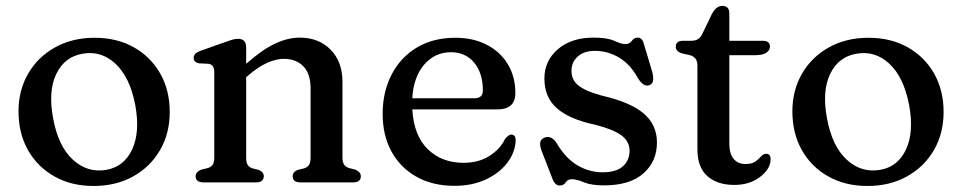

<svg xmlns="http://www.w3.org/2000/svg" viewBox="-20 -606 3197 638"><path d="M294.5 -480.5Q368.5 -480.5 424.5 -449Q480.5 -417.5 512.2 -362Q544 -306.5 544 -234Q544 -163 512 -107.5Q480 -52 422.8 -20Q365.5 12 291 12Q217 12 160.8 -19.8Q104.5 -51.5 73 -107.2Q41.5 -163 41.5 -236Q41.5 -306 73.5 -361.2Q105.5 -416.5 162.8 -448.5Q220 -480.5 294.5 -480.5ZM332.5 -41.5Q392 -51.5 419 -109.2Q446 -167 429.5 -256.5Q412 -349 364.2 -393.8Q316.5 -438.5 254.5 -427.5Q194.5 -417.5 167 -360.2Q139.5 -303 156.5 -213Q173.5 -120 222 -75.5Q270.5 -31 332.5 -41.5Z M798 -448.5V-394Q850.5 -440.5 893.5 -460.8Q936.5 -481 976 -481Q1039 -481 1078.5 -441Q1118 -401 1118 -334V-82.5Q1118 -66.5 1123.8 -58.5Q1129.5 -50.5 1140.5 -47.5L1160 -42.5Q1179 -35 1179 -20.5Q1179 0 1153.5 0H977.5Q952.5 0 952.5 -21Q952.5 -34.5 969.5 -41.5L990.5 -46.5Q1001.5 -50 1006.8 -58Q1012 -66 1012 -82.5V-312.5Q1012 -361 987.8 -385.8Q963.5 -410.5 923.5 -410.5Q897.5 -410.5 867.8 -397.2Q838 -384 804.5 -355L798 -349.5V-81.5Q798 -65.5 803.2 -57.8Q808.5 -50 819 -46.5L839.5 -41.5Q856.5 -34.5 856.5 -21Q856.5 0 831.5 0H656Q630 0 630 -20.5Q630 -35 649.5 -42.5L670.5 -47.5Q681 -51 686.5 -58.5Q692 -66 692 -81.5V-366.5Q692 -391 673.5 -394L641 -395.5Q623.5 -399.5 623.5 -414Q623.5 -429 646 -437L725 -465Q740 -470.5 750.8 -473.8Q761.5 -477 771 -477Q798 -477 798 -448.5Z M1692.5 -297Q1692.5 -242 1632 -242.5H1350Q1355 -155.5 1401.5 -110.2Q1448 -65 1520 -65Q1570.5 -65 1606.2 -87.8Q1642 -110.5 1658 -144Q1670 -159 1679 -159Q1694 -158.5 1693.5 -138.5Q1691.5 -98.5 1665 -64.2Q1638.5 -30 1593.5 -9.2Q1548.5 11.5 1490 11.5Q1418 11.5 1364.2 -18.5Q1310.5 -48.5 1281 -102.2Q1251.5 -156 1251.5 -227.5Q1251.5 -300 1280.8 -357.2Q1310 -414.5 1364.2 -447.5Q1418.5 -480.5 1493 -480.5Q1553 -480.5 1598 -457Q1643 -433.5 1667.8 -392Q1692.5 -350.5 1692.5 -297ZM1478.5 -432.5Q1425 -432.5 1389.5 -391.2Q1354 -350 1350 -279.5H1556Q1584.5 -279.5 1584.5 -305Q1584.5 -363.5 1555.5 -398Q1526.5 -432.5 1478.5 -432.5Z M1956.5 -437Q1920.5 -437 1899.8 -418.2Q1879 -399.5 1879 -370.5Q1879 -339.5 1903.5 -320.8Q1928 -302 1981 -288Q2075 -266.5 2119 -228.8Q2163 -191 2163 -132.5Q2163 -69.5 2118 -29.8Q2073 10 1986.5 10Q1945 10 1920.5 -0.2Q1896 -10.5 1881 -10.5Q1866.5 -10.5 1859.8 0Q1853 10.5 1840 10.5Q1824 10.5 1815.5 -12.5L1779.5 -105.5Q1766 -141 1790 -149Q1811.5 -156.5 1828 -133Q1858.5 -80.5 1898.2 -57Q1938 -33.5 1982 -33.5Q2028 -33.5 2050 -53.5Q2072 -73.5 2072 -105Q2072 -136.5 2044.5 -156.5Q2017 -176.5 1957.5 -191.5Q1872.5 -209.5 1830.8 -246Q1789 -282.5 1789 -345Q1789 -404 1833.8 -442.5Q1878.5 -481 1952.5 -481Q1998.5 -481 2021.5 -470.2Q2044.5 -459.5 2057.5 -459.5Q2072 -459.5 2079.5 -470.2Q2087 -481 2098.5 -481Q2114.5 -481 2119.5 -460L2147 -368.5Q2151.5 -352.5 2150.2 -339.5Q2149 -326.5 2136.5 -322.5Q2118 -317 2100 -346Q2074.5 -392.5 2037 -414.8Q1999.5 -437 1956.5 -437Z M2271.5 -423 2246.5 -428.5Q2225.5 -435 2225.5 -450.5Q2225.5 -470.5 2249.5 -470.5H2277Q2290 -470.5 2299 -475.8Q2308 -481 2314.5 -495L2346.5 -561.5Q2361 -586.5 2380 -586.5Q2403.5 -586.5 2403.5 -561V-470.5H2514Q2538.5 -470.5 2538.5 -451.5Q2538.5 -439 2526.5 -430.8Q2514.5 -422.5 2488 -422.5H2403.5V-128Q2403.5 -95.5 2417.8 -78.2Q2432 -61 2457 -61Q2479 -61 2490.5 -69.5Q2502 -78 2509.2 -86.5Q2516.5 -95 2526 -95Q2542 -94.5 2540.5 -74Q2539 -43 2504.5 -17.2Q2470 8.5 2420 8.5Q2363.5 8.5 2330.5 -20.8Q2297.5 -50 2297.5 -109.5V-388.5Q2297.5 -416.5 2271.5 -423Z M2866 -480.5Q2940 -480.5 2996 -449Q3052 -417.5 3083.8 -362Q3115.5 -306.5 3115.5 -234Q3115.5 -163 3083.5 -107.5Q3051.5 -52 2994.2 -20Q2937 12 2862.5 12Q2788.5 12 2732.2 -19.8Q2676 -51.5 2644.5 -107.2Q2613 -163 2613 -236Q2613 -306 2645 -361.2Q2677 -416.5 2734.2 -448.5Q2791.5 -480.5 2866 -480.5ZM2904 -41.5Q2963.5 -51.5 2990.5 -109.2Q3017.5 -167 3001 -256.5Q2983.5 -349 2935.8 -393.8Q2888 -438.5 2826 -427.5Q2766 -417.5 2738.5 -360.2Q2711 -303 2728 -213Q2745 -120 2793.5 -75.5Q2842 -31 2904 -41.5Z"/></svg>

Font: Fraunces 9pt S050
Style: Regular
Weight: 400
Version: Version 1.000; ttfautohint (v1.8.3)